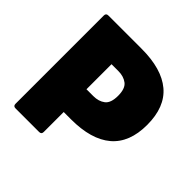

<svg xmlns="http://www.w3.org/2000/svg" viewBox="-185 -904 1073 1073"><g transform="rotate(45 352.0 -367.0)"><path d="M82 0Q64 0 64 -18V-716Q64 -734 82 -734H345Q504 -734 586 -665Q668 -596 668 -455Q668 -315 586 -245.5Q504 -176 345 -176H287V-18Q287 0 269 0ZM341 -554H287V-356H341Q383 -356 410.5 -377Q438 -398 438 -455Q438 -512 410.5 -533Q383 -554 341 -554Z"/></g></svg>

Font: LINE Seed Sans App Heavy
Style: Regular
Weight: 900
Designer: LINE VX Design & Dalton Maag Ltd & Sandoll Inc
Foundry: Dalton Maag Ltd
Version: Version 1.003